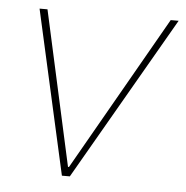

<svg xmlns="http://www.w3.org/2000/svg" viewBox="-42 -537 561 579"><g transform="rotate(5 238.0 -248.0)"><path d="M166 0 55 -496H79L182 -28H185L452 -496H476L190 0Z"/></g></svg>

Font: DM Sans 36pt Thin
Style: Italic
Weight: 250
Italic angle: -10°
Designer: Colophon Foundry, Jonny Pinhorn
Foundry: Colophon Foundry
Version: Version 4.004;gftools[0.9.30]